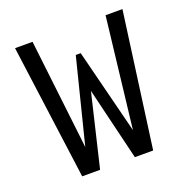

<svg xmlns="http://www.w3.org/2000/svg" viewBox="-119 -766 852 877"><g transform="rotate(-20 307.0 -327.5)"><path d="M568 -655 479 0H390L305 -353L221 0H134L46 -655H131L193 -121L296 -531H320L424 -119L486 -655Z"/></g></svg>

Font: Intel One Mono
Style: Regular
Weight: 400
Monospace: yes
Designer: Fred Shallcrass
Foundry: Frere-Jones Type LLC
Version: Version 1.400;hotconv 1.1.0;makeotfexe 2.6.0;FJTRelease1.4